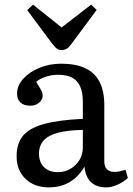

<svg xmlns="http://www.w3.org/2000/svg" viewBox="-20 -798 578 832"><path d="M192 14Q129 14 90.5 -23Q52 -60 52 -121Q52 -176 79.5 -209.5Q107 -243 170 -260.5Q233 -278 339 -283V-356Q339 -397 327.5 -423Q316 -449 292.5 -461.5Q269 -474 231 -474Q204 -474 177 -465Q150 -456 137 -443Q147 -427 153.5 -416Q160 -405 162.5 -397.5Q165 -390 165 -385Q165 -366 149.5 -353Q134 -340 111 -340Q84 -340 69 -353.5Q54 -367 54 -392Q54 -427 80.5 -456.5Q107 -486 150.5 -504Q194 -522 245 -522Q308 -522 349.5 -502.5Q391 -483 411.5 -443Q432 -403 432 -342V-98Q432 -76 443.5 -64.5Q455 -53 477 -53Q488 -53 499 -55.5Q510 -58 524 -62L534 -27Q515 -9 489 2.5Q463 14 441 14Q398 14 374.5 -8.5Q351 -31 346 -76Q328 -45 305 -25.5Q282 -6 254 4Q226 14 192 14ZM231 -52Q261 -52 285.5 -66.5Q310 -81 324.5 -105Q339 -129 339 -159V-235Q274 -234 232 -223Q190 -212 169.5 -189.5Q149 -167 149 -132Q149 -95 171 -73.5Q193 -52 231 -52ZM247 -581Q240 -581 234 -583Q228 -585 221.5 -591.5Q215 -598 206 -609L98 -754L123 -778L247 -679L375 -778L399 -755L286 -603Q277 -591 267.5 -586Q258 -581 247 -581Z"/></svg>

Font: Literata 18pt
Style: Regular
Weight: 400
Designer: Latin by Veronika Burian and Jose Scaglione. Greek by Irene Vlachou. Cyrillic by Vera Evstafieva.
Foundry: TypeTogether
Version: Version 3.103;gftools[0.9.29]